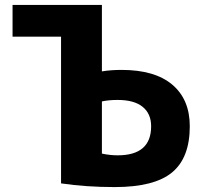

<svg xmlns="http://www.w3.org/2000/svg" viewBox="-20 -750 827 780"><path d="M228 -601H31V-730H394V-460Q430 -466 474 -466Q609 -466 680 -406Q751 -346 751 -237Q751 -109 679 -49.5Q607 10 446 10Q330 10 228 -5ZM394 -338V-126Q427 -119 458 -119Q594 -119 594 -237Q594 -288 559.5 -316Q525 -344 458 -344Q422 -344 394 -338Z"/></svg>

Font: Mplus 1p ExtraBold
Style: Regular
Weight: 800
Version: Version 1.061